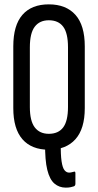

<svg xmlns="http://www.w3.org/2000/svg" viewBox="-20 -681 449 881"><path d="M282 180Q252 180 230 161.5Q208 143 197 98.5Q186 54 187 -23Q187 -28 190.5 -30Q194 -32 196 -32L253 -35Q259 -35 259 -25Q258 29 262.5 59Q267 89 276 100Q285 111 297 111Q303 111 308.5 109.5Q314 108 319 107Q326 104 326 114V162Q326 171 319 174Q313 176 304 178Q295 180 282 180ZM204 6Q125 6 83 -42Q41 -90 41 -185V-468Q41 -565 83 -613Q125 -661 204 -661Q283 -661 326 -613Q369 -565 369 -468V-185Q369 -90 326 -42Q283 6 204 6ZM204 -67Q248 -67 270 -96.5Q292 -126 292 -190V-464Q292 -529 270 -558.5Q248 -588 204 -588Q162 -588 139.5 -558.5Q117 -529 117 -464V-190Q117 -126 139.5 -96.5Q162 -67 204 -67Z"/></svg>

Font: Sofia Sans Extra Condensed Medium
Style: Regular
Weight: 500
Version: Version 4.100